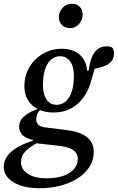

<svg xmlns="http://www.w3.org/2000/svg" viewBox="-59 -766 628 1024"><path d="M152 238Q94 238 51 223.5Q8 209 -15.5 183.5Q-39 158 -39 124Q-39 91 -18 63.5Q3 36 43 14.5Q83 -7 137 -21L151 -10Q101 16 77 40.5Q53 65 53 99Q53 138 90 161.5Q127 185 190 185Q238 185 275.5 173Q313 161 334.5 137Q356 113 356 82Q356 64 346.5 49.5Q337 35 314.5 25.5Q292 16 252 11L142 -1Q136 -2 129 -2.5Q122 -3 115 -4L116 -20Q78 -28 60.5 -46.5Q43 -65 43 -89Q43 -122 69 -145Q95 -168 140 -184L141 -209L172 -197Q147 -174 140.5 -158.5Q134 -143 134 -128Q134 -114 145 -101.5Q156 -89 186 -86L299 -72Q347 -66 379 -50.5Q411 -35 426 -11.5Q441 12 441 44Q441 88 418 124Q395 160 354.5 185.5Q314 211 262 224.5Q210 238 152 238ZM226 -166Q178 -166 143.5 -183.5Q109 -201 90 -232Q71 -263 71 -307Q71 -348 86 -384Q101 -420 128.5 -447.5Q156 -475 192 -490.5Q228 -506 270 -506Q311 -506 340.5 -491.5Q370 -477 386.5 -451Q403 -425 405 -390H414Q420 -438 433.5 -466.5Q447 -495 466 -507Q485 -519 509 -519Q519 -519 527.5 -517Q536 -515 540 -512Q544 -507 546.5 -499Q549 -491 549 -482Q549 -446 522 -426.5Q495 -407 433 -397L455 -437Q451 -419 446.5 -403Q442 -387 437.5 -370.5Q433 -354 427 -335Q418 -300 401 -269.5Q384 -239 359.5 -216Q335 -193 302 -179.5Q269 -166 226 -166ZM243 -207Q263 -207 280 -217Q297 -227 309.5 -246.5Q322 -266 328.5 -295.5Q335 -325 335 -364Q335 -412 314.5 -439Q294 -466 263 -466Q240 -466 222.5 -455Q205 -444 193.5 -423.5Q182 -403 176 -375.5Q170 -348 170 -315Q170 -282 178 -258Q186 -234 202.5 -220.5Q219 -207 243 -207ZM314 -616Q289 -616 272 -632Q255 -648 255 -675Q255 -703 275 -724.5Q295 -746 324 -746Q350 -746 366 -730Q382 -714 382 -688Q382 -660 362.5 -638Q343 -616 314 -616Z"/></svg>

Font: Source Serif 4 Medium
Style: Italic
Weight: 500
Italic angle: -12°
Designer: Frank Grießhammer
Foundry: Adobe Systems Incorporated
Version: Version 4.004;hotconv 1.0.116;makeotfexe 2.5.65601